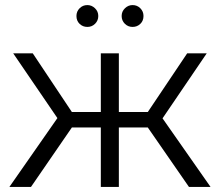

<svg xmlns="http://www.w3.org/2000/svg" viewBox="-20 -736 866 756"><path d="M281 -673Q281 -691 293.5 -703.5Q306 -716 324 -716Q341 -716 354 -703.5Q367 -691 367 -673Q367 -655 354.5 -642.5Q342 -630 324 -630Q306 -630 293.5 -642Q281 -654 281 -673ZM502 -716Q520 -716 532.5 -703.5Q545 -691 545 -673Q545 -654 532.5 -642Q520 -630 502 -630Q484 -630 471.5 -642.5Q459 -655 459 -673Q459 -691 472 -703.5Q485 -716 502 -716ZM724 0 562 -234H448V0H377V-234H263L102 0H17L206 -271L32 -526H109L263 -295H377V-526H448V-295H562L717 -526H794L620 -270L809 0Z"/></svg>

Font: mBank
Style: Regular
Weight: 400
Designer: Julieta Ulanovsky
Foundry: Julieta Ulanovsky
Version: Version 7.200;PS 007.200;hotconv 1.0.88;makeotf.lib2.5.64775